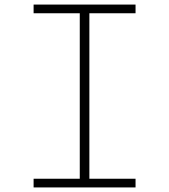

<svg xmlns="http://www.w3.org/2000/svg" viewBox="-20 -820 740 840"><path d="M127 0V-38H329V-762H127V-800H573V-762H371V-38H573V0Z"/></svg>

Font: Martian Mono SemiExpanded Thin
Style: Regular
Weight: 250
Monospace: yes
Version: Version 0.930